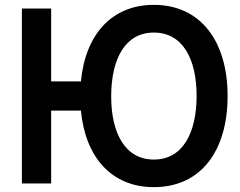

<svg xmlns="http://www.w3.org/2000/svg" viewBox="-20 -755 986 790"><path d="M70 0H190.5V-300H313C331 -107.5 439.5 15 613 15C804.5 15 916.5 -131.5 916.5 -360C916.5 -586.5 804.5 -735 613 -735C439.5 -735 331 -612.5 313 -420H190.5V-720H70ZM437.5 -360C438 -511.5 494 -621 613 -621C732.5 -621 789 -511.5 789 -360C788.5 -208.5 732.5 -98.5 613 -98.5C494 -98.5 437 -208.5 437.5 -360Z"/></svg>

Font: Eudonet
Style: Bold
Weight: 700
Designer: Mikhail Sharanda
Foundry: Mikhail Sharanda
Version: Version 4.503;Glyphs 3.1.2 (3151)